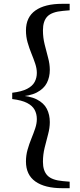

<svg xmlns="http://www.w3.org/2000/svg" viewBox="-20 -810 418 1006"><path d="M44 -291V-324Q94 -330 122 -344.5Q150 -359 161.5 -380.5Q173 -402 173 -428Q173 -451 164.5 -476.5Q156 -502 144.5 -530Q133 -558 124.5 -588Q116 -618 116 -650Q116 -720 165.5 -755Q215 -790 306 -790H345V-756L310 -753Q252 -748 228.5 -724Q205 -700 205 -651Q205 -613 214 -577Q223 -541 232 -507.5Q241 -474 241 -444Q241 -406 225.5 -375.5Q210 -345 173 -325.5Q136 -306 69 -303V-311Q136 -308 173 -289Q210 -270 225.5 -239.5Q241 -209 241 -170Q241 -140 232 -106.5Q223 -73 214 -36.5Q205 0 205 38Q205 85 228.5 109.5Q252 134 310 139L345 142V176H306Q215 176 165.5 141Q116 106 116 36Q116 4 124.5 -26Q133 -56 144.5 -84Q156 -112 164.5 -137.5Q173 -163 173 -186Q173 -213 161.5 -234.5Q150 -256 122 -270.5Q94 -285 44 -291Z"/></svg>

Font: Noto Serif TC ExtraLight SemiBold
Style: Regular
Weight: 600
Version: Version 2.003-H1;hotconv 1.1.1;makeotfexe 2.6.0